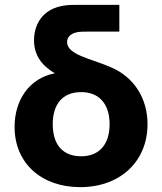

<svg xmlns="http://www.w3.org/2000/svg" viewBox="-20 -755 667 790"><path d="M310 15C476 15 587 -92 587 -244C587 -352.5 529.5 -438.5 437 -478C355 -514 256 -529 256 -582C256 -603 271 -615 291 -621C306 -625 323 -625 346 -625H471V-735H315C279 -735 266 -735 250 -733C146 -720 120 -644 120 -589C120 -524 156 -482.5 205.5 -453.5C100 -433 40 -343 40 -233C40 -83 151 15 310 15ZM197 -244C197 -326 237 -376 314 -376C389 -376 431 -326 431 -244C431 -164 391 -112 314 -112C239 -112 197 -159 197 -244Z"/></svg>

Font: Eudonet ExtraBold
Style: Regular
Weight: 800
Designer: Mikhail Sharanda
Foundry: Mikhail Sharanda
Version: Version 4.503;Glyphs 3.1.2 (3151)